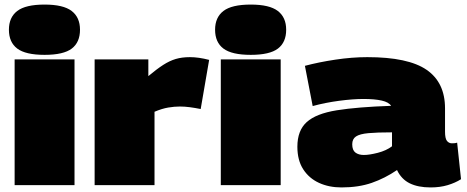

<svg xmlns="http://www.w3.org/2000/svg" viewBox="-20 -810 2043 840"><path d="M175 -570Q92 -570 55.5 -597.5Q19 -625 19 -680Q19 -734 55.5 -762Q92 -790 175 -790Q257 -790 293.5 -762Q330 -734 330 -680Q330 -625 294 -597.5Q258 -570 175 -570ZM44 0V-550H306V0Z M629 -550V-477Q666 -508 694 -526Q722 -544 749 -552Q776 -560 811 -560Q849 -560 895 -548L858 -333Q833 -338 810.5 -341Q788 -344 767 -344Q743 -344 716 -339.5Q689 -335 656 -321V0H394V-550Z M1077 -570Q994 -570 957.5 -597.5Q921 -625 921 -680Q921 -734 957.5 -762Q994 -790 1077 -790Q1159 -790 1195.5 -762Q1232 -734 1232 -680Q1232 -625 1196 -597.5Q1160 -570 1077 -570ZM946 0V-550H1208V0Z M1281 -168Q1281 -239 1322 -276Q1363 -313 1453.5 -327.5Q1544 -342 1691 -347Q1681 -363 1650 -370Q1619 -377 1570 -377Q1524 -377 1463.5 -369Q1403 -361 1348 -346L1314 -522Q1374 -538 1447 -549Q1520 -560 1587 -560Q1766 -560 1846.5 -504.5Q1927 -449 1927 -336V-234Q1927 -204 1935.5 -193.5Q1944 -183 1957 -183Q1962 -183 1968.5 -183.5Q1975 -184 1980 -186L1997 -26Q1972 -10 1938.5 0Q1905 10 1864 10Q1809 10 1772.5 -8Q1736 -26 1717 -66Q1664 -30 1606.5 -10Q1549 10 1474 10Q1419 10 1375.5 -10Q1332 -30 1306.5 -69.5Q1281 -109 1281 -168ZM1521 -179Q1521 -153 1535 -142.5Q1549 -132 1572 -132Q1596 -132 1633 -141.5Q1670 -151 1695 -170V-231Q1630 -231 1592 -227.5Q1554 -224 1537.5 -213Q1521 -202 1521 -179Z"/></svg>

Font: Georama Extended Black
Style: Regular
Weight: 900
Width: 7
Designer: Jean-Baptiste Levee
Foundry: Production Type
Version: Version 1.000